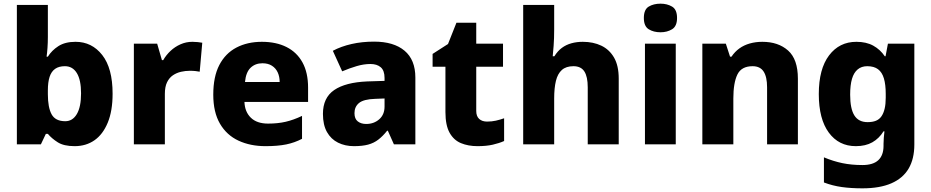

<svg xmlns="http://www.w3.org/2000/svg" viewBox="-20 -787 5079 1047"><path d="M241 -585Q241 -555 239 -526.5Q237 -498 234 -478H241Q262 -512 298.5 -535.5Q335 -559 392 -559Q481 -559 537.5 -487Q594 -415 594 -276Q594 -182 567.5 -118Q541 -54 495 -22Q449 10 387 10Q328 10 295 -11Q262 -32 241 -57H230L203 0H72V-760H241ZM334 -426Q301 -426 280.5 -411.5Q260 -397 250.5 -368Q241 -339 241 -294V-273Q241 -201 261.5 -163.5Q282 -126 336 -126Q376 -126 399 -165Q422 -204 422 -278Q422 -351 399 -388.5Q376 -426 334 -426Z M1029 -559Q1042 -559 1058 -557.5Q1074 -556 1083 -554L1069 -396Q1060 -398 1046 -399.5Q1032 -401 1015 -401Q991 -401 967 -395.5Q943 -390 923 -376.5Q903 -363 891 -338.5Q879 -314 879 -275V0H710V-549H837L863 -459H870Q886 -487 910 -509.5Q934 -532 964.5 -545.5Q995 -559 1029 -559Z M1408 -559Q1486 -559 1542.5 -530.5Q1599 -502 1629.5 -446.5Q1660 -391 1660 -309V-231H1313Q1315 -177 1348 -145Q1381 -113 1442 -113Q1495 -113 1538 -123Q1581 -133 1627 -155V-30Q1587 -9 1541 0.5Q1495 10 1428 10Q1345 10 1280.5 -20Q1216 -50 1179.5 -112.5Q1143 -175 1143 -271Q1143 -369 1176 -432.5Q1209 -496 1269 -527.5Q1329 -559 1408 -559ZM1411 -442Q1372 -442 1346.5 -417.5Q1321 -393 1316 -340H1505Q1505 -369 1494.5 -392Q1484 -415 1463 -428.5Q1442 -442 1411 -442Z M2020 -560Q2127 -560 2186 -510.5Q2245 -461 2245 -364V0H2128L2095 -74H2091Q2068 -45 2043.5 -26Q2019 -7 1987.5 1.5Q1956 10 1910 10Q1862 10 1823.5 -9Q1785 -28 1763 -67Q1741 -106 1741 -166Q1741 -254 1802.5 -296Q1864 -338 1983 -343L2077 -346V-362Q2077 -402 2056.5 -420Q2036 -438 2000 -438Q1964 -438 1925 -426.5Q1886 -415 1846 -398L1795 -510Q1840 -534 1897 -547Q1954 -560 2020 -560ZM2026 -248Q1963 -246 1938 -225.5Q1913 -205 1913 -170Q1913 -139 1931 -125Q1949 -111 1977 -111Q2019 -111 2048 -136.5Q2077 -162 2077 -206V-250Z M2636 -124Q2662 -124 2684 -129Q2706 -134 2729 -142V-18Q2702 -6 2667 2Q2632 10 2584 10Q2533 10 2493.5 -6.5Q2454 -23 2431.5 -63.5Q2409 -104 2409 -176V-423H2339V-493L2423 -547L2469 -663H2577V-549H2723V-423H2577V-182Q2577 -153 2593 -138.5Q2609 -124 2636 -124Z M3002 -627Q3002 -577 2999 -537.5Q2996 -498 2994 -480H3003Q3021 -509 3044 -526Q3067 -543 3096 -551Q3125 -559 3158 -559Q3215 -559 3259 -538Q3303 -517 3328.5 -473Q3354 -429 3354 -358V0H3185V-311Q3185 -369 3166.5 -397.5Q3148 -426 3107 -426Q3067 -426 3044 -405.5Q3021 -385 3011.5 -346Q3002 -307 3002 -250V0H2833V-760H3002Z M3665 -549V0H3497V-549ZM3582 -767Q3618 -767 3645 -751Q3672 -735 3672 -689Q3672 -644 3645 -627.5Q3618 -611 3582 -611Q3544 -611 3517.5 -627.5Q3491 -644 3491 -689Q3491 -735 3517.5 -751Q3544 -767 3582 -767Z M4137 -559Q4224 -559 4277.5 -511.5Q4331 -464 4331 -358V0H4163V-311Q4163 -368 4144 -397Q4125 -426 4084 -426Q4023 -426 4001 -380.5Q3979 -335 3979 -250V0H3810V-549H3938L3961 -478H3969Q3987 -505 4012 -523Q4037 -541 4069 -550Q4101 -559 4137 -559Z M4650 -559Q4704 -559 4742 -538Q4780 -517 4805 -480H4809L4822 -549H4966V1Q4966 79 4935 132Q4904 185 4841 212.5Q4778 240 4683 240Q4621 240 4570.5 233Q4520 226 4473 208V71Q4523 92 4573 102.5Q4623 113 4683 113Q4741 113 4769.5 86.5Q4798 60 4798 8V-3Q4798 -18 4799.5 -36Q4801 -54 4803 -71H4798Q4774 -32 4737 -11Q4700 10 4647 10Q4554 10 4499.5 -64Q4445 -138 4445 -274Q4445 -411 4501 -485Q4557 -559 4650 -559ZM4709 -426Q4678 -426 4657 -408.5Q4636 -391 4626 -357Q4616 -323 4616 -271Q4616 -194 4639 -157.5Q4662 -121 4711 -121Q4738 -121 4756.5 -128.5Q4775 -136 4786.5 -152.5Q4798 -169 4804 -194Q4810 -219 4810 -254V-275Q4810 -326 4800 -359.5Q4790 -393 4768 -409.5Q4746 -426 4709 -426Z"/></svg>

Font: Noto Sans Armenian ExtraBold
Style: Regular
Weight: 800
Version: Version 2.007